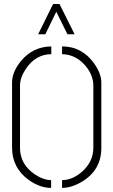

<svg xmlns="http://www.w3.org/2000/svg" viewBox="-20 -916 556 941"><path d="M167 -748 240.2 -896.5H271.5L345.7 -748H310.5L255.9 -858.4L202.1 -748ZM39.1 -190.4V-511.7Q39.1 -563.5 83 -617.2Q141.6 -687.5 231.4 -688.5V-650.4Q155.3 -650.4 106.4 -578.1Q78.1 -535.2 78.1 -496.1V-190.4Q78.1 -111.3 150.4 -61.5Q193.4 -33.2 230.5 -33.2V4.9Q174.8 4.9 119.1 -35.2Q40 -93.8 39.1 -190.4ZM284.2 4.9V-33.2Q335 -33.2 382.8 -75.2Q436.5 -123 437.5 -190.4V-496.1Q437.5 -551.8 392.6 -600.6Q346.7 -649.4 284.2 -650.4V-688.5Q382.8 -688.5 442.4 -603.5Q476.6 -554.7 476.6 -511.7V-190.4Q476.6 -82 379.9 -24.4Q329.1 4.9 284.2 4.9Z"/></svg>

Font: Post No Bills Jaffna Light
Style: Regular
Weight: 300
Designer: Kosala Senevirathne, Siva Puranthara, Lasantha Premarathna, Tharique Azeez
Foundry: Mooniak
Version: Version 1.220 ; ttfautohint (v1.6)